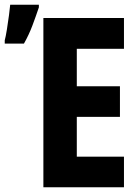

<svg xmlns="http://www.w3.org/2000/svg" viewBox="-68 -790 588 810"><path d="M33 -606Q54 -643 69 -683Q84 -723 96 -759V-770H-25Q-26 -757 -30 -726.5Q-34 -696 -39 -665Q-44 -634 -48 -620V-606ZM455 0V-129H256V-297H438V-426H256V-584H455V-714H115V0Z"/></svg>

Font: Noto Sans Mono UI Condensed ExtraBold
Style: Regular
Weight: 800
Width: 3
Designer: Monotype Design team
Foundry: Monotype Imaging Inc.
Version: 1.000